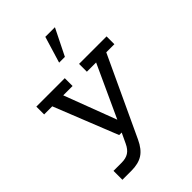

<svg xmlns="http://www.w3.org/2000/svg" viewBox="-232 -706 968 968"><g transform="rotate(-45 252.0 -221.5)"><path d="M112 171H47.8V107.4H105.8Q136.4 107.4 155.8 94.8Q175.2 82.3 188.4 53.8L223.3 -20.4L243.2 0H195.7L59.6 -341H1.8V-396.7H204.5V-341H137.9L249 -47.7L236.9 -46.2L372.3 -341H306.4V-396.7H502.5V-341H444.7L246.9 83.2Q224.8 130.9 193.5 150.9Q162.3 171 112 171ZM239.8 -472.2 282.6 -613.5H351.1L280.9 -472.2Z"/></g></svg>

Font: Rokkitt SemiBold
Style: Regular
Weight: 600
Designer: Vernon Adams
Foundry: Vernon Adams
Version: Version 3.103